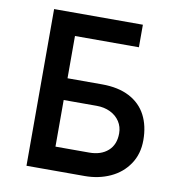

<svg xmlns="http://www.w3.org/2000/svg" viewBox="-78 -761 775 832"><g transform="rotate(10 309.0 -344.5)"><path d="M93.3 -689.5H483.9V-590.3H202.6V-404.3H354.5Q426.3 -404.3 475.3 -378.7Q524.4 -353 548.6 -306.4Q572.8 -259.8 572.8 -196.8Q572.8 -136.2 542.7 -91.6Q512.7 -46.9 461.7 -23.4Q410.6 0 349.1 0H93.3ZM351.1 -103.5Q402.8 -103.5 433.6 -130.9Q464.4 -158.2 464.4 -208Q464.4 -236.8 449.5 -259.8Q434.6 -282.7 408 -295.7Q381.3 -308.6 348.1 -308.6H202.6V-103.5Z"/></g></svg>

Font: Acari Sans SemiBold
Style: Regular
Weight: 600
Designer: Alfredo Marco Pradil and Stefan Peev
Foundry: Hanken Design Co.
Version: Version 1.045;January 11, 2019;FontCreator 11.5.0.2425 64-bi